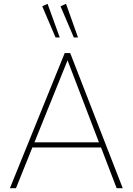

<svg xmlns="http://www.w3.org/2000/svg" viewBox="-20 -989 701 1009"><path d="M32 0 320 -710H349L625 0H593L511 -214H150L64 0ZM161 -241H500L335 -672ZM368 -792 298 -956 327 -969 390 -792ZM272 -792 202 -956 230 -969 294 -792Z"/></svg>

Font: Livvic Thin
Style: Regular
Weight: 250
Designer: Jacques Le Bailly, Baron von Fonthausen
Version: Version 1.001; ttfautohint (v1.8.2)